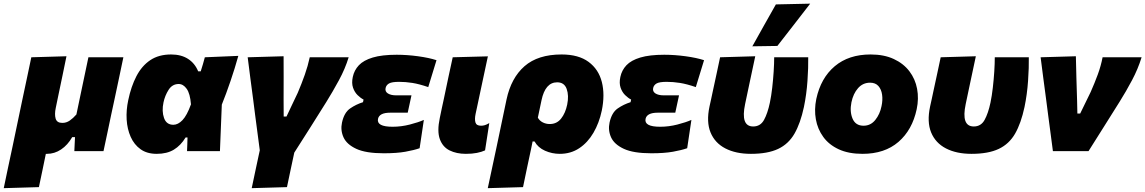

<svg xmlns="http://www.w3.org/2000/svg" viewBox="-66 -806 6108 1024"><path d="M-46 197.5Q-35 145 -24 92.2Q-13 39.5 0.5 -22.5L52.5 -271Q68 -343.5 79 -395.8Q90 -448 101 -500.5L288.5 -506Q278 -454 267.2 -402.5Q256.5 -351 245 -296.5L231.5 -231Q224 -196 230.8 -173.2Q237.5 -150.5 266.5 -150.5Q288 -150.5 306 -163Q324 -175.5 341.5 -195.5L362.5 -296Q374 -351 384.2 -399.2Q394.5 -447.5 405.5 -500.5H592Q581 -446.5 570 -395.5Q559 -344.5 544 -273L527.5 -196.5Q518.5 -153.5 508 -103.5Q497.5 -53.5 486 0H330.5Q331.5 -18.5 332.2 -37.2Q333 -56 334 -74.5H319Q295 -32.5 260 -9Q225 14.5 184.5 14.5Q181.5 14.5 178.5 14.5Q169 60 160.2 103Q151.5 146 141.5 192Z M770 14.5Q718 14.5 683.8 -10Q649.5 -34.5 631 -76Q612.5 -117.5 609.5 -168.2Q606.5 -219 618 -272Q633 -344.5 661.5 -399.5Q690 -454.5 735.2 -485Q780.5 -515.5 846.5 -515.5Q900 -515.5 936.5 -492.2Q973 -469 991 -425.5H1004.5Q1011 -445 1016.2 -463.5Q1021.5 -482 1026.5 -500.5L1205 -508Q1187 -443 1163.5 -374Q1140 -305 1117 -248Q1114.5 -186 1112 -124Q1109.5 -62 1107 0H931.5Q932.5 -18.5 933 -36.8Q933.5 -55 934 -73H924Q898 -30 861.2 -7.8Q824.5 14.5 770 14.5ZM858.5 -140.5Q883.5 -140.5 907.2 -165.2Q931 -190 952.5 -249.5Q948 -306.5 929.8 -332.2Q911.5 -358 887 -358Q853 -358 833.2 -327Q813.5 -296 806 -260Q796 -213 808.8 -176.8Q821.5 -140.5 858.5 -140.5Z M1276.5 197.5Q1287 147 1297.8 96.8Q1308.5 46.5 1319.5 -4.5Q1313.5 -51 1307.2 -97.8Q1301 -144.5 1295 -190.5L1284 -277Q1276.5 -332.5 1269.2 -389Q1262 -445.5 1255 -500.5L1446.5 -506Q1446.5 -454.5 1446.8 -394.5Q1447 -334.5 1446.5 -277L1447 -184.5H1462Q1477 -216 1492 -248Q1507 -280 1522 -311Q1543 -360.5 1559.5 -407.2Q1576 -454 1586 -500.5H1793.5Q1775 -439.5 1741.5 -377.8Q1708 -316 1674 -261.5Q1632 -193.5 1588.5 -125.5Q1545 -57.5 1503.5 8Q1493.5 55 1483.8 100.2Q1474 145.5 1464.5 192Z M1980.5 11.5Q1885.5 11.5 1834.2 -12.2Q1783 -36 1766 -73.8Q1749 -111.5 1758 -152.5Q1769.5 -205.5 1801.2 -227.5Q1833 -249.5 1870 -261L1873 -275Q1857 -283 1841 -298.8Q1825 -314.5 1816.8 -338.5Q1808.5 -362.5 1815.5 -395.5Q1823 -431.5 1848 -458Q1873 -484.5 1922 -499.2Q1971 -514 2050 -514Q2105 -514 2163.5 -506Q2222 -498 2262 -485L2218 -341.5Q2169.5 -358 2133.2 -363.8Q2097 -369.5 2062.5 -369.5Q2024 -369.5 2009 -361Q1994 -352.5 1990.5 -336.5Q1986.5 -318 2002.5 -307.8Q2018.5 -297.5 2046.5 -297.5H2128.5L2108.5 -205H2015Q1957 -205 1950 -172Q1941.5 -130 2028 -130Q2074 -130 2119.8 -141.8Q2165.5 -153.5 2194.5 -166.5L2172 -15.5Q2142 -5 2096.2 3.2Q2050.5 11.5 1980.5 11.5Z M2418.5 14.5Q2368.5 14.5 2331.8 -3.8Q2295 -22 2279.8 -64Q2264.5 -106 2279.5 -176.5Q2286 -208 2290.5 -229.5Q2295 -251 2300.5 -275.5Q2315.5 -347 2326.2 -397.8Q2337 -448.5 2348.5 -500.5L2536 -505.5Q2518 -422 2503 -351Q2488 -280 2477.5 -231L2470.5 -198.5Q2464.5 -170 2469.8 -152.8Q2475 -135.5 2499.5 -135.5Q2510 -135.5 2519.8 -138.5Q2529.5 -141.5 2543.5 -149.5L2521 -4Q2502.5 4.5 2477.2 9.5Q2452 14.5 2418.5 14.5Z M2535.5 197.5Q2547 144.5 2558 92.2Q2569 40 2582.5 -22.5L2635.5 -275.5Q2660 -390.5 2731.5 -453Q2803 -515.5 2929 -515.5Q3019.5 -515.5 3073 -476Q3126.5 -436.5 3143.8 -368.8Q3161 -301 3143.5 -216Q3129.5 -150 3099 -97.8Q3068.5 -45.5 3023.2 -15.5Q2978 14.5 2919.5 14.5Q2878 14.5 2840.5 -2.2Q2803 -19 2785 -51.5H2774.5L2766.5 -12Q2754.5 42.5 2744.5 91Q2734.5 139.5 2723.5 192ZM2866 -144.5Q2903.5 -144.5 2926.5 -173.5Q2949.5 -202.5 2959 -248Q2969 -296.5 2956.2 -331.8Q2943.5 -367 2905.5 -367Q2842 -367 2822 -271L2802.5 -178.5Q2811.5 -162 2828.8 -153.2Q2846 -144.5 2866 -144.5Z M3407.5 11.5Q3312.5 11.5 3261.2 -12.2Q3210 -36 3193 -73.8Q3176 -111.5 3185 -152.5Q3196.5 -205.5 3228.2 -227.5Q3260 -249.5 3297 -261L3300 -275Q3284 -283 3268 -298.8Q3252 -314.5 3243.8 -338.5Q3235.5 -362.5 3242.5 -395.5Q3250 -431.5 3275 -458Q3300 -484.5 3349 -499.2Q3398 -514 3477 -514Q3532 -514 3590.5 -506Q3649 -498 3689 -485L3645 -341.5Q3596.5 -358 3560.2 -363.8Q3524 -369.5 3489.5 -369.5Q3451 -369.5 3436 -361Q3421 -352.5 3417.5 -336.5Q3413.5 -318 3429.5 -307.8Q3445.5 -297.5 3473.5 -297.5H3555.5L3535.5 -205H3442Q3384 -205 3377 -172Q3368.5 -130 3455 -130Q3501 -130 3546.8 -141.8Q3592.5 -153.5 3621.5 -166.5L3599 -15.5Q3569 -5 3523.2 3.2Q3477.5 11.5 3407.5 11.5Z M3939 14.5Q3858.5 14.5 3802.5 -14.5Q3746.5 -43.5 3723.5 -99.8Q3700.5 -156 3718 -238Q3723 -260 3727 -278.8Q3731 -297.5 3735 -316.5Q3747.5 -374.5 3756.5 -416Q3765.5 -457.5 3774.5 -500.5L3962 -506Q3945.5 -428.5 3931.5 -362.8Q3917.5 -297 3908 -251.5Q3882.5 -131.5 3951 -131.5Q3989.5 -131.5 4008.8 -166.5Q4028 -201.5 4040 -258.5Q4047.5 -294.5 4052.5 -338Q4057.5 -381.5 4060.2 -424.2Q4063 -467 4063 -500.5H4244.5Q4245.5 -447 4240.5 -374.8Q4235.5 -302.5 4221.5 -235Q4203 -148.5 4171.2 -93.2Q4139.5 -38 4084 -11.8Q4028.5 14.5 3939 14.5ZM3946.5 -559Q3978 -615.5 4009.2 -671.2Q4040.5 -727 4072 -782.5L4255 -786.5Q4210 -728 4166 -671.5Q4122 -615 4080 -561Z M4534 14.5Q4459.5 14.5 4407.2 -9.8Q4355 -34 4324.8 -75.8Q4294.5 -117.5 4285.2 -169.8Q4276 -222 4287.5 -278Q4311.5 -390 4386 -452.8Q4460.5 -515.5 4577 -515.5Q4649 -515.5 4701 -491.2Q4753 -467 4784.2 -425.8Q4815.5 -384.5 4825.2 -332.2Q4835 -280 4823 -223.5Q4799.5 -113 4725.8 -49.2Q4652 14.5 4534 14.5ZM4539.5 -135.5Q4577.5 -135.5 4602.2 -166.2Q4627 -197 4635.5 -240Q4642.5 -272.5 4638.5 -301Q4634.5 -329.5 4618.8 -347.2Q4603 -365 4574.5 -365Q4536 -365 4510.2 -335.8Q4484.5 -306.5 4475 -260.5Q4465 -211 4481 -173.2Q4497 -135.5 4539.5 -135.5Z M5115.5 14.5Q5035 14.5 4979 -14.5Q4923 -43.5 4900 -99.8Q4877 -156 4894.5 -238Q4899.5 -260 4903.5 -278.8Q4907.5 -297.5 4911.5 -316.5Q4924 -374.5 4933 -416Q4942 -457.5 4951 -500.5L5138.5 -506Q5122 -428.5 5108 -362.8Q5094 -297 5084.5 -251.5Q5059 -131.5 5127.5 -131.5Q5166 -131.5 5185.2 -166.5Q5204.5 -201.5 5216.5 -258.5Q5224 -294.5 5229 -338Q5234 -381.5 5236.8 -424.2Q5239.5 -467 5239.5 -500.5H5421Q5422 -447 5417 -374.8Q5412 -302.5 5398 -235Q5379.5 -148.5 5347.8 -93.2Q5316 -38 5260.5 -11.8Q5205 14.5 5115.5 14.5Z M5549.5 0Q5543.5 -46 5537 -95.2Q5530.5 -144.5 5524.5 -189.5L5513 -278.5Q5505.5 -333.5 5498.2 -389.8Q5491 -446 5484 -500.5L5672 -506Q5673 -455 5674.8 -390.8Q5676.5 -326.5 5678.5 -268.5L5680 -200.5H5695L5751 -315.5Q5772 -363 5788.8 -408.5Q5805.5 -454 5814.5 -500.5H6022.5Q6003.5 -438.5 5971.5 -378.2Q5939.5 -318 5905 -263Q5862.5 -195.5 5820.8 -129Q5779 -62.5 5739.5 0Z"/></svg>

Font: Commissioner ExtraBold
Style: Italic
Weight: 800
Italic angle: -12°
Designer: Kostas Bartsokas
Foundry: Kostas Bartsokas
Version: Version 1.000; ttfautohint (v1.8.3)